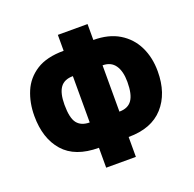

<svg xmlns="http://www.w3.org/2000/svg" viewBox="-129 -855 1005 997"><g transform="rotate(-20 374.0 -357.0)"><path d="M456.1 -724.1V-636.2Q540.5 -636.2 598.1 -601.3Q655.8 -566.4 685.3 -506.1Q714.8 -445.8 714.8 -369.1Q714.8 -247.1 648.9 -173.6Q583 -100.1 456.1 -100.1V9.8H292V-100.1Q161.1 -100.1 97.2 -172.9Q33.2 -245.6 33.2 -370.1Q33.2 -442.9 58.6 -503.2Q84 -563.5 140.9 -599.9Q197.8 -636.2 292 -636.2V-724.1ZM292 -496.1Q244.1 -496.1 222.2 -465.6Q200.2 -435.1 200.2 -371.1Q200.2 -297.4 222.9 -268.8Q245.6 -240.2 292 -240.2ZM456.1 -496.1V-240.2Q503.9 -240.2 525.9 -271.5Q547.9 -302.7 547.9 -371.1Q547.9 -430.7 524.9 -463.4Q502 -496.1 456.1 -496.1Z"/></g></svg>

Font: Open Sans Condensed ExtraBold
Style: Regular
Weight: 800
Width: 3
Designer: Monotype Design Team
Foundry: Monotype Imaging Inc.
Version: Version 3.000; ttfautohint (v1.8.4)